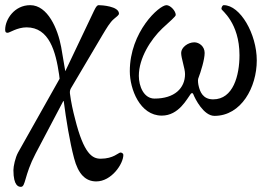

<svg xmlns="http://www.w3.org/2000/svg" viewBox="-30 -434 1050 744"><path d="M51 290C70 290 63 247 108 161L215 -42H217C226 28 240 115 257 179C273 240 301 269 343 269C402 269 448 201 448 166C448 161 442 157 437 157C429 157 410 181 360 181C328 181 295 163 261 27C253 -3 245 -39 241 -72C240 -80 242 -87 245 -92L368 -300C382 -323 396 -348 412 -361C422 -369 431 -376 431 -381C431 -410 364 -414 352 -414C343 -414 335 -393 329 -381L223 -158L207 -252C194 -322 155 -414 87 -414C26 -414 -10 -359 -10 -319C-10 -309 -7 -307 0 -307C7 -307 37 -328 73 -328C161 -328 186 -234 199 -145C200 -141 200 -133 201 -129L40 157C29 177 22 211 22 225C22 288 43 290 51 290Z M597 14C663 14 695 -52 709 -70C713 -75 717 -74 719 -69C726 -51 759 15 801 15C905 15 965 -96 965 -200C965 -302 901 -414 837 -414C832 -414 828 -406 828 -399C828 -394 898 -347 898 -220C898 -142 874 -49 796 -49C756 -49 745 -79 740 -100C738 -107 736 -123 738 -129C749 -158 763 -204 763 -229C763 -254 742 -270 723 -270C698 -270 672 -250 672 -229C672 -208 687 -169 687 -147C687 -92 646 -52 569 -52C527 -52 508 -100 508 -140C508 -209 554 -281 599 -324C628 -351 651 -370 651 -376C651 -392 630 -414 615 -414C587 -414 473 -311 473 -158C473 -89 512 14 597 14Z"/></svg>

Font: Garamond-Math
Style: Regular
Weight: 400
Version: Version 2019-08-16